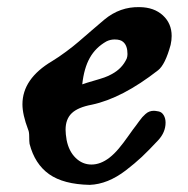

<svg xmlns="http://www.w3.org/2000/svg" viewBox="-20 -519 527 539"><path d="M231.9 0Q257.3 -1 282.7 -11.2Q308.1 -21.5 333.3 -40.8Q358.4 -60.1 378.2 -78.6Q397.9 -97.2 423.8 -125Q444.8 -147.5 444.8 -174.8Q444.8 -186.5 439.7 -195.3Q434.6 -204.1 425.8 -206.1Q416 -208 412.1 -208Q405.3 -208 399.4 -205.8Q393.6 -203.6 388.2 -198.7Q382.8 -193.8 379.6 -190.2Q376.5 -186.5 370.6 -178.7Q364.7 -170.9 362.8 -168Q355 -158.2 340.6 -137.7Q326.2 -117.2 313.5 -102.1Q300.8 -86.9 287.1 -76.2Q262.2 -57.1 236.8 -57.1Q211.4 -57.1 192.4 -75.7Q173.3 -94.2 167 -126Q164.1 -143.1 164.1 -154.8Q164.1 -184.6 181.4 -201.2Q198.7 -217.8 237.8 -225.1Q323.2 -243.2 423.8 -321.8Q443.8 -337.4 459 -393.1Q461.9 -406.2 461.9 -418Q461.9 -453.1 437.3 -475.8Q412.6 -498.5 372.1 -499Q316.9 -500.5 272.9 -463.9Q261.2 -454.1 238 -434.1Q214.8 -414.1 200.7 -401.9Q186.5 -389.6 165.5 -374Q144.5 -358.4 126 -347.2Q43 -297.9 43 -226.1Q43 -197.3 59.1 -154.8Q62 -148.9 62 -134.8Q62 -122.1 63 -115.2Q77.6 -58.6 117.9 -30Q158.2 -1.5 231.9 0ZM210.9 -282.2Q215.8 -327.6 232.2 -356.7Q248.5 -385.7 278.8 -402.8Q289.6 -408.2 301.8 -408.2Q318.8 -408.2 326.2 -400.9Q337.9 -390.6 337.9 -367.2Q337.9 -360.8 335.9 -355Q323.2 -326.7 293.9 -311Q284.7 -305.7 272.9 -301.5Q261.2 -297.4 242.2 -292Q223.1 -286.6 210.9 -282.2Z"/></svg>

Font: Sonetni venez Italic
Style: Regular
Weight: 400
Italic angle: -14°
Designer: Alja Herlah
Foundry: Type Salon
Version: Version 1.000;hotconv 1.0.109;makeotfexe 2.5.65596